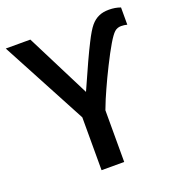

<svg xmlns="http://www.w3.org/2000/svg" viewBox="-131 -826 859 932"><g transform="rotate(-20 299.0 -360.0)"><path d="M0 -714 235 -273V0H352V-267Q372 -320 392 -363Q412 -408 441 -466Q470 -524 493 -563Q515 -600 529 -612.5Q543 -625 563 -625Q579 -625 594 -621V-710Q567 -720 535 -720Q503 -720 482 -710Q459 -700 440.5 -678Q422 -656 396 -604Q364 -542 294 -383L127 -714Z"/></g></svg>

Font: OpenSansMMV
Style: Semibold
Weight: 600
Designer: Steve Matteson
Foundry: Ascender Corporation
Version: Version 6.000